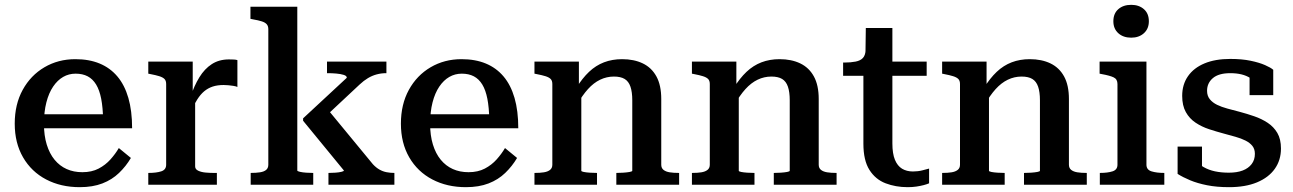

<svg xmlns="http://www.w3.org/2000/svg" viewBox="-20 -765 5354 795"><path d="M162 -252Q162 -204 173.5 -166.5Q185 -129 206 -103.5Q227 -78 256 -65Q285 -52 321 -52Q360 -52 388.5 -67Q417 -82 437.5 -105Q458 -128 472 -152L522 -111Q502 -77 473 -49Q444 -21 404 -5.5Q364 10 310 10Q232 10 171 -22Q110 -54 75.5 -113.5Q41 -173 41 -253Q41 -333 74 -393Q107 -453 164 -486.5Q221 -520 292 -520Q349 -520 392.5 -502Q436 -484 466 -448.5Q496 -413 511.5 -359.5Q527 -306 527 -234H141L140 -292H434L407 -269Q406 -320 399 -356Q392 -392 378 -415Q364 -438 343 -449Q322 -460 293 -460Q265 -460 241.5 -446.5Q218 -433 200 -406.5Q182 -380 172 -341Q162 -302 162 -252Z M963 -516V-405Q956 -408 946 -409.5Q936 -411 926 -412Q916 -413 906 -413Q880 -413 860.5 -406.5Q841 -400 825.5 -387Q810 -374 797 -353.5Q784 -333 770 -304L769 -364Q784 -410 805.5 -445Q827 -480 857 -499.5Q887 -519 928 -519Q939 -519 948.5 -518.5Q958 -518 963 -516ZM594 0V-49H596Q627 -49 647.5 -55.5Q668 -62 668 -83V-417Q668 -431 661 -438Q654 -445 639.5 -449.5Q625 -454 604 -458L594 -460V-510H778V-359L788 -369V-76Q788 -64 801 -58Q814 -52 831.5 -50.5Q849 -49 863 -49H878V0Z M1613 0H1340V-49H1342Q1354 -49 1368.5 -50Q1383 -51 1393.5 -53.5Q1404 -56 1404 -59L1235 -265V-275L1416 -443Q1416 -451 1403 -455Q1390 -459 1372 -460.5Q1354 -462 1339 -462H1334V-510H1580V-462H1578Q1559 -462 1540 -457Q1521 -452 1503.5 -441.5Q1486 -431 1469 -415L1314 -270L1327 -324L1524 -85Q1537 -71 1551 -63Q1565 -55 1580.5 -52Q1596 -49 1612 -49H1613ZM1211 -737V-59Q1211 -56 1222 -53.5Q1233 -51 1248 -50Q1263 -49 1275 -49H1277V0H1018V-49H1019Q1040 -49 1056.5 -51.5Q1073 -54 1082 -61.5Q1091 -69 1091 -83V-644Q1091 -657 1084.5 -664.5Q1078 -672 1064 -676.5Q1050 -681 1027 -685L1017 -687V-737Z M1761 -252Q1761 -204 1772.5 -166.5Q1784 -129 1805 -103.5Q1826 -78 1855 -65Q1884 -52 1920 -52Q1959 -52 1987.5 -67Q2016 -82 2036.5 -105Q2057 -128 2071 -152L2121 -111Q2101 -77 2072 -49Q2043 -21 2003 -5.5Q1963 10 1909 10Q1831 10 1770 -22Q1709 -54 1674.5 -113.5Q1640 -173 1640 -253Q1640 -333 1673 -393Q1706 -453 1763 -486.5Q1820 -520 1891 -520Q1948 -520 1991.5 -502Q2035 -484 2065 -448.5Q2095 -413 2110.5 -359.5Q2126 -306 2126 -234H1740L1739 -292H2033L2006 -269Q2005 -320 1998 -356Q1991 -392 1977 -415Q1963 -438 1942 -449Q1921 -460 1892 -460Q1864 -460 1840.5 -446.5Q1817 -433 1799 -406.5Q1781 -380 1771 -341Q1761 -302 1761 -252Z M2193 0V-49H2195Q2216 -49 2232 -51.5Q2248 -54 2257.5 -61.5Q2267 -69 2267 -83V-417Q2267 -431 2260 -438Q2253 -445 2238.5 -449.5Q2224 -454 2203 -458L2193 -460V-510H2377V-403L2387 -396V-58Q2387 -55 2397 -53Q2407 -51 2422 -50Q2437 -49 2450 -49H2452V0ZM2792 0H2532V-49H2534Q2546 -49 2561 -50Q2576 -51 2587 -53Q2598 -55 2598 -58V-350Q2598 -384 2590.5 -406Q2583 -428 2566.5 -438Q2550 -448 2522 -448Q2492 -448 2465 -435Q2438 -422 2414.5 -396Q2391 -370 2369 -331L2367 -402Q2391 -441 2419 -467.5Q2447 -494 2481 -507Q2515 -520 2556 -520Q2605 -520 2641.5 -502.5Q2678 -485 2698 -448.5Q2718 -412 2718 -355V-83Q2718 -69 2727.5 -61.5Q2737 -54 2753 -51.5Q2769 -49 2790 -49H2792Z M2845 0V-49H2847Q2868 -49 2884 -51.5Q2900 -54 2909.5 -61.5Q2919 -69 2919 -83V-417Q2919 -431 2912 -438Q2905 -445 2890.5 -449.5Q2876 -454 2855 -458L2845 -460V-510H3029V-403L3039 -396V-58Q3039 -55 3049 -53Q3059 -51 3074 -50Q3089 -49 3102 -49H3104V0ZM3444 0H3184V-49H3186Q3198 -49 3213 -50Q3228 -51 3239 -53Q3250 -55 3250 -58V-350Q3250 -384 3242.5 -406Q3235 -428 3218.5 -438Q3202 -448 3174 -448Q3144 -448 3117 -435Q3090 -422 3066.5 -396Q3043 -370 3021 -331L3019 -402Q3043 -441 3071 -467.5Q3099 -494 3133 -507Q3167 -520 3208 -520Q3257 -520 3293.5 -502.5Q3330 -485 3350 -448.5Q3370 -412 3370 -355V-83Q3370 -69 3379.5 -61.5Q3389 -54 3405 -51.5Q3421 -49 3442 -49H3444Z M3471 -451V-506H3476Q3503 -506 3523 -510Q3543 -514 3553 -525Q3563 -536 3564 -556L3637 -510H3817V-451ZM3675 -171Q3675 -129 3685.5 -103.5Q3696 -78 3715 -66.5Q3734 -55 3760 -55Q3781 -55 3798.5 -59.5Q3816 -64 3827 -67V-6Q3818 -2 3804.5 1.5Q3791 5 3774.5 7.5Q3758 10 3738 10Q3689 10 3647 -6Q3605 -22 3580 -61.5Q3555 -101 3555 -170V-495L3563 -502L3565 -649H3675Z M3881 0V-49H3883Q3904 -49 3920 -51.5Q3936 -54 3945.5 -61.5Q3955 -69 3955 -83V-417Q3955 -431 3948 -438Q3941 -445 3926.5 -449.5Q3912 -454 3891 -458L3881 -460V-510H4065V-403L4075 -396V-58Q4075 -55 4085 -53Q4095 -51 4110 -50Q4125 -49 4138 -49H4140V0ZM4480 0H4220V-49H4222Q4234 -49 4249 -50Q4264 -51 4275 -53Q4286 -55 4286 -58V-350Q4286 -384 4278.5 -406Q4271 -428 4254.5 -438Q4238 -448 4210 -448Q4180 -448 4153 -435Q4126 -422 4102.5 -396Q4079 -370 4057 -331L4055 -402Q4079 -441 4107 -467.5Q4135 -494 4169 -507Q4203 -520 4244 -520Q4293 -520 4329.5 -502.5Q4366 -485 4386 -448.5Q4406 -412 4406 -355V-83Q4406 -69 4415.5 -61.5Q4425 -54 4441 -51.5Q4457 -49 4478 -49H4480Z M4664 -609Q4631 -609 4610.5 -627.5Q4590 -646 4590 -677Q4590 -709 4610.5 -727Q4631 -745 4664 -745Q4696 -745 4716.5 -727Q4737 -709 4737 -677Q4737 -646 4716.5 -627.5Q4696 -609 4664 -609ZM4727 -510V-83Q4727 -62 4748 -55.5Q4769 -49 4800 -49H4801V0H4534V-49H4535Q4566 -49 4586.5 -55.5Q4607 -62 4607 -83V-417Q4607 -437 4591.5 -444.5Q4576 -452 4543 -458L4533 -460V-510Z M5176 -128Q5176 -148 5165.5 -161Q5155 -174 5137 -183Q5119 -192 5096 -198.5Q5073 -205 5047 -212Q5017 -220 4986.5 -230Q4956 -240 4930.5 -257Q4905 -274 4890 -301Q4875 -328 4875 -368Q4875 -415 4899 -449.5Q4923 -484 4967.5 -502.5Q5012 -521 5074 -521Q5122 -521 5158 -513.5Q5194 -506 5218 -495.5Q5242 -485 5252 -476V-371H5154V-463Q5166 -464 5173.5 -460Q5181 -456 5184.5 -449Q5188 -442 5188 -433.5Q5188 -425 5185 -416Q5174 -431 5157.5 -441.5Q5141 -452 5120.5 -457Q5100 -462 5074 -462Q5026 -462 5002 -441.5Q4978 -421 4978 -389Q4978 -368 4989.5 -354Q5001 -340 5019.5 -331Q5038 -322 5062 -315.5Q5086 -309 5113 -302Q5143 -294 5173.5 -283.5Q5204 -273 5229 -256.5Q5254 -240 5269 -214.5Q5284 -189 5284 -150Q5284 -102 5258.5 -66Q5233 -30 5185 -10Q5137 10 5069 10Q5018 10 4978 2Q4938 -6 4908 -18.5Q4878 -31 4856 -45V-158H4957V-36Q4941 -44 4933 -53Q4925 -62 4922 -71Q4919 -80 4920.5 -88.5Q4922 -97 4927 -103Q4943 -85 4964 -73Q4985 -61 5011 -55.5Q5037 -50 5068 -50Q5102 -50 5125.5 -59Q5149 -68 5162.5 -85.5Q5176 -103 5176 -128Z"/></svg>

Font: Roboto Serif 36pt Medium
Style: Regular
Weight: 500
Designer: Greg Gazdowicz
Foundry: Commercial Type
Version: Version 1.008